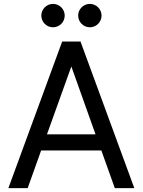

<svg xmlns="http://www.w3.org/2000/svg" viewBox="-20 -965 732 985"><path d="M569 0H669L393 -752H299L23 0H122L191 -193H500ZM192 -885C192 -852 219 -825 252 -825C285 -825 312 -852 312 -885C312 -918 285 -945 252 -945C219 -945 192 -918 192 -885ZM221 -276 346 -624 470 -276ZM381 -885C381 -852 408 -825 441 -825C474 -825 501 -852 501 -885C501 -918 474 -945 441 -945C408 -945 381 -918 381 -885Z"/></svg>

Font: Hibana 45 SubMedium
Style: Regular
Weight: 500
Width: 6
Designer: pygmalion
Foundry: ybstudio
Version: Version 2021.007;FEAKit 1.0